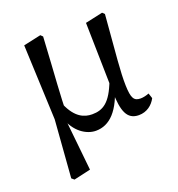

<svg xmlns="http://www.w3.org/2000/svg" viewBox="-124 -590 818 883"><g transform="rotate(-20 284.5 -149.0)"><path d="M78.8 179.8 91.1 190.2 173.5 171.5 147.3 -83.5 160.8 -104C160.8 -191.3 169.6 -280.2 180.5 -477.6L170.2 -487.7L84.7 -469L100.2 -101.5L78.8 179.8ZM261.2 13.1C328.7 13.1 382.4 -38.9 415.7 -164L397.7 -182.7C361.5 -86.5 323.6 -64 270.7 -64C232.1 -64 189.9 -80.9 158.7 -153.1L137.1 -94.2C159 -22.5 214.6 13.1 261.2 13.1ZM471.1 13.1C510.8 13.1 539.3 -10 554.8 -39.7L546.4 -65.3C533.6 -60.3 517.9 -56.4 504.9 -56.4C472.2 -56.4 462.1 -73.1 460.1 -135.5C458.2 -204.8 467.1 -278 483 -477.6L472.6 -487.7L387.1 -469L394.4 -124.2C396.7 -37.7 411.9 13.1 471.1 13.1Z"/></g></svg>

Font: Source Serif Variable
Style: Regular
Weight: 389
Designer: Frank Grießhammer
Foundry: Adobe Systems Incorporated
Version: Version 3.001;hotconv 1.0.111;makeotfexe 2.5.65597